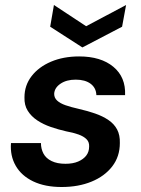

<svg xmlns="http://www.w3.org/2000/svg" viewBox="-20 -737 566 769"><path d="M227 12Q160 12 113 -10.5Q66 -33 43 -73Q20 -113 24 -164H144Q144 -141 154 -122Q164 -103 186.5 -92Q209 -81 242 -81Q272 -81 293 -90Q314 -99 325.5 -114Q337 -129 337 -150Q338 -168 326.5 -179.5Q315 -191 294 -198.5Q273 -206 245 -211Q214 -218 183.5 -228.5Q153 -239 129 -255Q105 -271 91 -293.5Q77 -316 78 -347Q78 -395 106.5 -432Q135 -469 184.5 -490Q234 -511 297 -511Q384 -511 434 -469.5Q484 -428 481 -356H366Q365 -385 343 -401.5Q321 -418 283 -418Q246 -418 222 -401.5Q198 -385 197 -361Q197 -345 209 -334Q221 -323 242.5 -315.5Q264 -308 295 -301Q330 -293 360.5 -282.5Q391 -272 414 -256.5Q437 -241 449 -218.5Q461 -196 460 -164Q460 -110 429.5 -70.5Q399 -31 346.5 -9.5Q294 12 227 12ZM485 -717 469 -630 310 -547 181 -630 196 -717 325 -632Z"/></svg>

Font: DM Sans 20pt SemiBold
Style: Italic
Weight: 600
Italic angle: -10°
Version: Version 4.004;gftools[0.9.30]